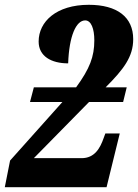

<svg xmlns="http://www.w3.org/2000/svg" viewBox="-46 -780 575 800"><path d="M-26 0H398L453 -224H393L386 -205C371 -162 348 -121 294 -121H95L325 -355H467L482 -416H394C470 -492 509 -544 509 -617C509 -709 442 -760 324 -760C189 -760 115 -690 115 -607C115 -546 167 -516 238 -516C242 -630 271 -695 309 -695C334 -695 347 -660 347 -612C347 -544 328 -494 271 -416H95L79 -355H214L-4 -111Z"/></svg>

Font: Noto Serif ExtraCondensed Black
Style: Italic
Weight: 900
Width: 2
Italic angle: -12°
Designer: Monotype Design Team
Foundry: Monotype Imaging Inc.
Version: Version 2.014